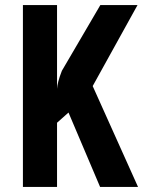

<svg xmlns="http://www.w3.org/2000/svg" viewBox="-20 -734 562 754"><path d="M522 0 344 -396 520 -714H374L223 -456C210 -423 205 -401 204 -385V-714H70V0H204V-252L249 -292L373 0Z"/></svg>

Font: Noto Sans Tamil ExtraCondensed
Style: Bold
Weight: 700
Width: 2
Designer: Jelle Bosma - Monotype Design Team
Foundry: Monotype Imaging Inc.
Version: Version 2.004